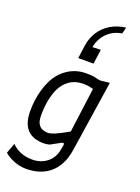

<svg xmlns="http://www.w3.org/2000/svg" viewBox="-196 -957 905 1242"><g transform="rotate(20 256.5 -336.0)"><path d="M151 204Q106 204 64 187Q22 170 -1 148L25 78Q48 103 84 118.5Q120 134 166 134Q225 134 267 101.5Q309 69 320 11L326 -22Q328 -32 322.5 -35Q317 -38 309 -33L241 4Q231 7 219.5 8.5Q208 10 197 10Q173 10 147 3.5Q121 -3 98.5 -20.5Q76 -38 62 -71.5Q48 -105 48 -158Q48 -197 53 -234Q58 -271 68.5 -307Q79 -343 95 -375Q125 -436 180.5 -473Q236 -510 306 -510Q337 -510 359 -507L397 -498Q404 -497 413 -498L470 -504L396 -17Q387 43 364.5 85Q342 127 309.5 153Q277 179 237 191.5Q197 204 151 204ZM202 -63Q219 -63 249 -75Q279 -87 340 -122L381 -430Q362 -435 347 -437.5Q332 -440 312 -440Q258 -440 218.5 -413Q179 -386 157 -338Q141 -301 132.5 -257Q124 -213 124 -153Q124 -115 136.5 -95.5Q149 -76 167 -69.5Q185 -63 202 -63ZM447 -876 436 -832Q375 -822 335.5 -782Q296 -742 285 -683L342 -685L328 -585H223L235 -673Q243 -730 271 -772.5Q299 -815 344 -842Q389 -869 447 -876Z"/></g></svg>

Font: Finlandica
Style: Italic
Weight: 400
Italic angle: -8°
Designer: Niklas Ekholm, Juho Hiilivirta, Jaakko Suomalainen
Foundry: Helsinki Type Studio
Version: Version 1.064